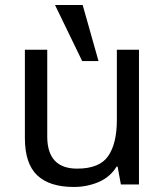

<svg xmlns="http://www.w3.org/2000/svg" viewBox="-20 -734 658 764"><path d="M533 -536V0H461L448 -71H444Q418 -29 372 -9.5Q326 10 274 10Q177 10 128 -36.5Q79 -83 79 -185V-536H168V-191Q168 -63 287 -63Q376 -63 410.5 -113Q445 -163 445 -257V-536ZM307 -491 199 -714H309L372 -491Z"/></svg>

Font: Noto Sans Nag Mundari
Style: Regular
Weight: 400
Designer: Muthu Nedumaran
Version: Version 1.000; ttfautohint (v1.8.4.7-5d5b)